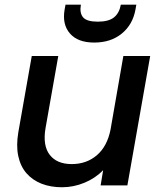

<svg xmlns="http://www.w3.org/2000/svg" viewBox="-20 -789 689 817"><path d="M619.1 -550.8 522 0H408.2L418.9 -64.9Q386.2 -30.8 339.6 -11.5Q293 7.8 244.1 7.8Q195.3 7.8 156.7 -7.3Q118.2 -22.5 92.5 -52Q66.9 -81.5 57.6 -125.5Q48.3 -169.4 58.1 -227.1L115.2 -550.8H228L173.8 -244.1Q161.1 -169.9 191.4 -130.4Q221.7 -90.8 285.2 -90.8Q348.1 -90.8 392.1 -128.4Q436 -166 450.2 -236.8L504.9 -550.8ZM556.2 -747.1Q544.4 -683.6 497.8 -645.8Q451.2 -607.9 380.9 -607.9Q311 -607.9 277.6 -646.5Q244.1 -685.1 254.9 -748L258.8 -769H324.2Q317.9 -733.4 333.7 -715.1Q349.6 -696.8 396 -696.8Q442.4 -696.8 465.1 -715.1Q487.8 -733.4 494.1 -769H560.1Z"/></svg>

Font: Poppins Medium
Style: Italic
Weight: 500
Italic angle: -10°
Designer: Ninad Kale (Devanagari), Jonny Pinhorn (Latin)
Foundry: Indian Type Foundry
Version: Version 3.200;PS 1.000;hotconv 16.6.54;makeotf.lib2.5.65590